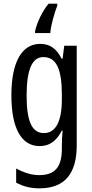

<svg xmlns="http://www.w3.org/2000/svg" viewBox="-20 -879 502 1046"><path d="M292 -848V-859H245C212 -821 181 -756 171 -709V-699H254C256 -736 277 -811 292 -848ZM199 -640C101 -640 42 -545 42 -359C42 -178 98 -83 196 -83C250 -83 288 -111 317 -168H321C318 -136 317 -106 317 -84V-68C317 36 275 75 193 75C153 75 113 63 68 39V116C107 137 146 147 195 147C337 147 398 62 398 -87V-630H330L321 -559H316C287 -616 250 -640 199 -640ZM216 -568C286 -568 317 -505 317 -363V-338C317 -216 283 -154 219 -154C155 -154 125 -216 125 -358C125 -495 153 -568 216 -568Z"/></svg>

Font: Noto Sans Kannada UI ExtraCondensed
Style: Regular
Weight: 400
Width: 2
Designer: Jelle Bosma - Monotype Design Team
Foundry: Monotype Imaging Inc.
Version: Version 2.005